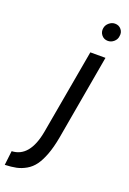

<svg xmlns="http://www.w3.org/2000/svg" viewBox="-245 -802 706 1048"><g transform="rotate(20 108.0 -278.0)"><path d="M231.9 -743.2Q254.9 -743.2 268.6 -726.3Q282.2 -709.5 277.8 -687Q275.9 -668 260.5 -654.5Q245.1 -641.1 226.1 -641.1Q203.1 -641.1 189.2 -658.2Q175.3 -675.3 179.2 -698.2Q182.1 -716.8 197.8 -730Q213.4 -743.2 231.9 -743.2ZM-61 104Q42.5 99.6 70.8 -56.2L158.2 -549.8H246.1L159.2 -55.2Q148.4 4.4 132.3 47.1Q116.2 89.8 96.9 116.2Q77.6 142.6 50.5 158.2Q23.4 173.8 -4.6 179.7Q-32.7 185.5 -70.8 187Z"/></g></svg>

Font: Stilu
Style: Italic
Weight: 400
Italic angle: -10°
Designer: Genilson Lima Santos
Foundry: Genilson Lima Santos
Version: Version 1.200;PS 001.200;hotconv 1.0.88;makeotf.lib2.5.64775